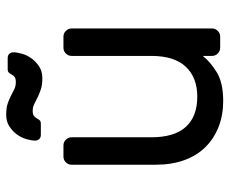

<svg xmlns="http://www.w3.org/2000/svg" viewBox="-82 -668 760 637"><g transform="rotate(-90 298.5 -350.0)"><path d="M70 0ZM70 -493Q70 -504 78 -512Q86 -520 97 -520H134Q145 -520 153 -512Q161 -504 161 -493V-229Q161 -152 195.5 -114Q230 -76 296 -76Q359 -76 395 -114Q431 -152 431 -229V-493Q431 -504 439 -512Q447 -520 458 -520H495Q506 -520 514 -512Q522 -504 522 -493V-27Q522 -16 514 -8Q506 0 495 0H458Q447 0 439 -8Q431 -16 431 -27V-58Q412 -33 377 -11.5Q342 10 281 10Q234 10 195 -5.5Q156 -21 128 -49.5Q100 -78 85 -119.5Q70 -161 70 -214ZM357 -590Q335 -590 320 -595Q305 -600 293 -606Q281 -612 271 -617Q261 -622 249 -622Q237 -622 232 -618Q227 -614 224 -608.5Q221 -603 217.5 -599Q214 -595 206 -595H169Q160 -595 155 -600.5Q150 -606 150 -614Q150 -625 154.5 -641.5Q159 -658 169.5 -673Q180 -688 196.5 -699Q213 -710 236 -710Q258 -710 273 -705Q288 -700 299 -694Q310 -688 320.5 -683Q331 -678 344 -678Q356 -678 361 -682Q366 -686 369 -691.5Q372 -697 375.5 -701Q379 -705 387 -705H424Q433 -705 438 -699.5Q443 -694 443 -686Q443 -675 438.5 -658.5Q434 -642 423.5 -627Q413 -612 396.5 -601Q380 -590 357 -590Z"/></g></svg>

Font: Rubik
Style: Regular
Weight: 400
Designer: Hubert & Fischer
Foundry: Hubert & Fischer
Version: Version 1.002; ttfautohint (v1.6)